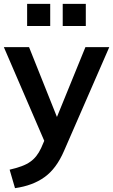

<svg xmlns="http://www.w3.org/2000/svg" viewBox="-22 -750 588 998"><path d="M546 -505 311 34Q271 127 209 171Q148 215 56 228L28 132Q63 124 90 114Q117 104 135 91Q170 67 192 19L208 -18L-2 -505H129L274 -142L422 -505ZM119 -730H239V-615H119ZM304 -730H424V-615H304Z"/></svg>

Font: PRinguin Sans
Style: Bold
Weight: 700
Designer: Vernon Adams
Foundry: Vernon Adams
Version: ""